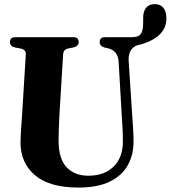

<svg xmlns="http://www.w3.org/2000/svg" viewBox="-20 -876 807 908"><path d="M557 -308.5 541 -584.5Q537.5 -634 495 -646.5L473.5 -651.5Q451.5 -658 451.5 -677Q451.5 -700 475 -700H602Q635.5 -700 646.2 -716Q657 -732 657 -768V-791.5Q657 -822.5 671.2 -839.5Q685.5 -856.5 711.5 -856.5Q738.5 -856.5 752.8 -838.8Q767 -821 767 -789Q767 -704.5 653.5 -668L632 -662.5Q610 -656.5 598.2 -636.8Q586.5 -617 588.5 -588L606.5 -311.5Q608.5 -285 610 -259.5Q611.5 -234 611.5 -207Q612 -145.5 585 -96Q558 -46.5 500.5 -17.8Q443 11 351 11Q214 11 145.2 -47.5Q76.5 -106 77 -203.5Q77 -217.5 78.2 -240.2Q79.5 -263 81.2 -286.2Q83 -309.5 84 -325L102 -619Q103 -641 78 -646.5L50.5 -651.5Q27 -657 27 -677Q27 -700 51.5 -700H328Q352 -700 352 -677Q352 -658.5 329 -652L301 -646.5Q280 -641.5 278.5 -619L260.5 -324Q258.5 -290 258 -261.5Q257.5 -233 257 -212.5Q257 -125 295 -85Q333 -45 398 -45Q473.5 -45 517.5 -88.5Q561.5 -132 561 -207.5Q561 -242.5 559.8 -265.2Q558.5 -288 557 -308.5Z"/></svg>

Font: Fraunces 144pt Soft
Style: Bold
Weight: 700
Version: Version 1.000;[0bf87f6ff]